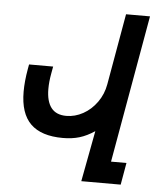

<svg xmlns="http://www.w3.org/2000/svg" viewBox="-52 -771 704 818"><g transform="rotate(5 300.0 -362.5)"><path d="M231.5 -176.5Q139 -176.5 93.5 -221Q48 -265.5 48 -359Q48 -403 57.5 -456.5L61 -476H164L158.5 -445.5Q152 -410 152 -379.5Q152 -326.5 173.2 -299Q194.5 -271.5 238 -271.5Q275 -271.5 309.5 -290.5Q344 -309.5 368.5 -343.8Q393 -378 400.5 -421L454 -725H556.5L445 -94H511L494.5 0H326L367 -217.5Q334 -195.5 302.5 -186Q271 -176.5 231.5 -176.5Z"/></g></svg>

Font: JuliaMono Medium
Style: Italic
Weight: 500
Italic angle: -9°
Monospace: yes
Designer: cormullion
Foundry: corm
Version: Version 0.054; ttfautohint (v1.8.4)